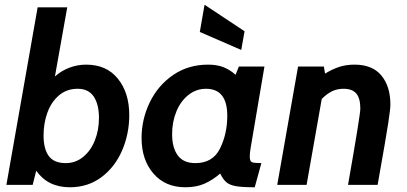

<svg xmlns="http://www.w3.org/2000/svg" viewBox="-20 -781 1720 811"><path d="M133 -60 118 0H7L139 -750H264L212 -458Q239 -482 273 -495Q307 -508 344 -508Q430 -508 478 -448.5Q526 -389 526 -295Q526 -216 496 -146Q466 -76 409 -33Q352 10 275 10Q182 10 133 -60ZM398 -283Q398 -340 376 -373Q354 -406 308 -406Q262 -406 229.5 -378.5Q197 -351 180.5 -306Q164 -261 164 -209Q164 -152 186 -122Q208 -92 258 -92Q299 -92 331 -118Q363 -144 380.5 -187.5Q398 -231 398 -283Z M578 -198Q578 -277 612.5 -348.5Q647 -420 711 -464Q775 -508 859 -508Q897 -508 924.5 -497Q952 -486 975 -465L989 -500H1097L1039 -158Q1035 -135 1035 -120Q1035 -100 1044 -96Q1053 -92 1084 -92L1056 10Q1004 10 977.5 5.5Q951 1 937 -10.5Q923 -22 910 -48Q879 -21 844.5 -5.5Q810 10 763 10Q678 10 628 -48Q578 -106 578 -198ZM940 -292Q940 -406 850 -406Q809 -406 776 -380Q743 -354 725 -310Q707 -266 707 -214Q707 -157 731 -124.5Q755 -92 805 -92Q879 -92 909.5 -154Q940 -216 940 -292ZM824 -646 844 -761 1013 -649 999 -570Z M1239 -500H1348L1353 -470Q1382 -488 1411.5 -498Q1441 -508 1478 -508Q1553 -508 1591 -462Q1629 -416 1629 -339Q1629 -321 1620 -261.5Q1611 -202 1575 0H1450Q1502 -296 1502 -322Q1502 -366 1485 -386Q1468 -406 1431 -406Q1404 -406 1382.5 -395.5Q1361 -385 1339 -363L1275 0H1151Z"/></svg>

Font: Cabin
Style: Bold Italic
Weight: 700
Italic angle: -7°
Designer: Pablo Impallari
Foundry: Pablo Impallari. http://www.impallari.com Igino Marini. http://www.ikern.com
Version: Version 2.200